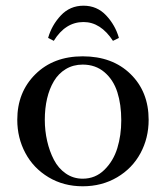

<svg xmlns="http://www.w3.org/2000/svg" viewBox="-20 -651 584 678"><path d="M41 -228Q41 -325.7 105 -388.9Q168.9 -452.1 272 -452.1Q377 -452.1 440.9 -389.6Q504.9 -327.1 504.9 -228Q504.9 -163.6 476.1 -110.1Q447.3 -56.6 393.6 -24.9Q339.8 6.8 272 6.8Q204.6 6.8 151.4 -25.1Q98.1 -57.1 69.6 -110.6Q41 -164.1 41 -228ZM138.2 -228Q138.2 -189.5 146.5 -153.1Q154.8 -116.7 170.4 -86.7Q186 -56.6 212.4 -38.3Q238.8 -20 272 -20Q316.9 -20 348.6 -51.3Q380.4 -82.5 394.3 -127.9Q408.2 -173.3 408.2 -226.1Q408.2 -282.2 394.3 -325.7Q380.4 -369.1 348.9 -396Q317.4 -422.9 272 -422.9Q238.8 -422.9 212.6 -407.2Q186.5 -391.6 170.4 -364.5Q154.3 -337.4 146.2 -302.7Q138.2 -268.1 138.2 -228ZM149.9 -517.1Q162.6 -562 194.8 -596.4Q227.1 -630.9 274.9 -630.9Q322.8 -630.9 355 -596.4Q387.2 -562 399.9 -517.1L378.9 -506.8Q335.4 -573.2 274.9 -573.2Q210.9 -573.2 169.9 -506.8Z"/></svg>

Font: Dehuti
Style: Bold
Weight: 700
Version: Version 1.2